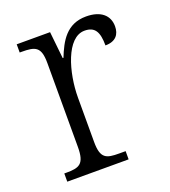

<svg xmlns="http://www.w3.org/2000/svg" viewBox="-107 -624 622 703"><g transform="rotate(-20 204.5 -272.5)"><path d="M36 0H275V-32H250C200 -32 178 -38 178 -103V-275C178 -373 214 -498 284 -498C324 -498 338 -474 338 -421C379 -421 395 -444 395 -475C395 -517 365 -545 307 -545C231 -545 201 -489 178 -431H175L164 -536H34V-504H41C95 -504 116 -497 116 -433V-106C116 -39 94 -32 44 -32H36Z"/></g></svg>

Font: Noto Serif Thai SemiCondensed Light
Style: Regular
Weight: 300
Width: 4
Designer: Monotype Design Team
Foundry: Monotype Imaging Inc.
Version: Version 2.002